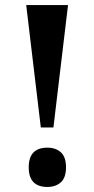

<svg xmlns="http://www.w3.org/2000/svg" viewBox="-20 -734 374 762"><path d="M84 -714H250L192 -228H142ZM94 -70Q94 -148 168 -148Q201 -148 221.5 -129.5Q242 -111 242 -70Q242 -29 221.5 -10.5Q201 8 168 8Q94 8 94 -70Z"/></svg>

Font: Noto Serif CondExtraBold
Style: Regular
Weight: 800
Width: 3
Designer: Monotype Design Team
Foundry: Monotype Imaging Inc.
Version: Version 1.001